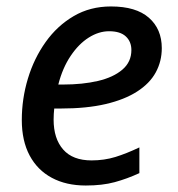

<svg xmlns="http://www.w3.org/2000/svg" viewBox="-20 -568 553 598"><path d="M247.1 9.8Q186 9.8 141.4 -14.2Q96.7 -38.1 72.3 -83.7Q47.9 -129.4 47.9 -194.3Q47.9 -260.3 66.9 -323.2Q85.9 -386.2 122.1 -437Q158.2 -487.8 209.5 -517.8Q260.7 -547.9 325.7 -547.9Q403.8 -547.9 443.8 -512.7Q483.9 -477.5 483.9 -418Q483.9 -377 465.1 -342.5Q446.3 -308.1 407.2 -283Q368.2 -257.8 309.1 -243.9Q250 -230 168.9 -230H148.9Q147.9 -222.2 147.5 -212.9Q147 -203.6 147 -195.3Q147 -136.2 176.8 -102.3Q206.5 -68.4 265.1 -68.4Q304.7 -68.4 339.4 -79.1Q374 -89.8 414.1 -108.9V-28.8Q376 -11.2 337.4 -0.7Q298.8 9.8 247.1 9.8ZM161.6 -304.7H176.3Q237.3 -304.7 285.2 -315.9Q333 -327.1 361.1 -351.1Q389.2 -375 389.2 -412.1Q389.2 -438.5 371.8 -454.6Q354.5 -470.7 319.8 -470.7Q287.6 -470.7 256.3 -450.9Q225.1 -431.2 200 -393.8Q174.8 -356.4 161.6 -304.7Z"/></svg>

Font: Open Sans Medium
Style: Italic
Weight: 500
Italic angle: -12°
Designer: Monotype Design Team
Foundry: Monotype Imaging Inc.
Version: Version 3.000